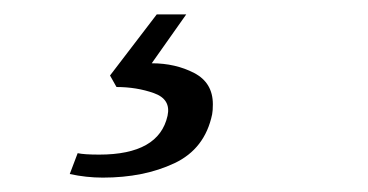

<svg xmlns="http://www.w3.org/2000/svg" viewBox="-20 -33 512 267"><path d="M77 209 88 180Q97 182 118 182Q201 182 213 128Q218 105 194 96.5Q170 88 142 88L133 72L198 -13H239L191 55Q224 55 250 68.5Q276 82 276 112Q276 121 275 126Q265 174 222.5 194Q180 214 123 214Q100 214 77 209Z"/></svg>

Font: Taviraj
Style: Italic
Weight: 400
Italic angle: -12°
Designer: Katatrad Team
Foundry: CadsonDemak
Version: Version 1.001